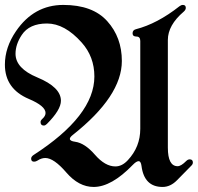

<svg xmlns="http://www.w3.org/2000/svg" viewBox="-44 -738 792 768"><path d="M-24.4 -479.5Q-24.4 -548.3 20 -613.3Q91.8 -718.3 209.2 -718.3Q326.7 -718.3 385 -653.3Q443.4 -588.4 443.4 -494.1Q443.4 -353.5 247.1 -198.2Q235.4 -189 235.4 -182.6Q235.4 -173.8 256.8 -170.9Q295.4 -165.5 335.9 -118.9Q376.5 -72.3 417.5 -72.3Q444.3 -72.3 467.3 -97.2Q517.1 -150.4 517.1 -222.7V-574.2Q517.1 -591.8 501.7 -591.8Q486.3 -591.8 486.3 -604.7Q486.3 -617.7 499.5 -621.1Q585 -643.1 673.8 -712.9Q680.7 -718.3 687.5 -718.3Q699.2 -718.3 699.2 -706.5Q699.2 -698.7 690.9 -691.4Q627.4 -637.2 627.4 -578.1V-147.5Q627.4 -73.2 666.5 -73.2Q680.2 -73.2 700.7 -93.8Q707.5 -100.6 714.8 -100.6Q727.5 -100.6 727.5 -87.9Q727.5 -81.5 721.7 -75.7L664.1 -17.1Q637.7 9.8 606.4 9.8Q532.7 9.8 522 -74.2Q519.5 -93.3 510.5 -93.3Q501.5 -93.3 487.3 -78.6Q401.9 9.8 330.6 9.8Q271 9.8 221.2 -48.1Q171.4 -106 137.2 -106Q121.6 -106 106 -95.7Q99.1 -91.3 92.3 -91.3Q80.6 -91.3 80.6 -103.5Q80.6 -111.3 89.8 -117.7Q333.5 -274.9 333.5 -432.1Q333.5 -511.2 282.7 -567.9Q214.8 -644 144 -644Q73.2 -644 43 -598.1Q18.1 -560.5 18.1 -522.9Q18.1 -464.4 105.5 -428.2Q199.7 -389.2 199.7 -335Q199.7 -298.3 143.6 -242.2Q137.2 -235.8 131.3 -235.8Q118.2 -235.8 118.2 -250Q118.2 -255.9 125 -262.2Q138.2 -273.9 138.2 -286.1Q138.2 -314 71.3 -342.3Q-24.4 -382.8 -24.4 -479.5Z"/></svg>

Font: UnifrakturMaguntia
Style: Book
Weight: 400
Designer: j. 'mach' wust, Gerrit Ansmann, Georg Duffner, based on a font by Peter Wiegel, original typeface by Carl Albert Fahrenw
Version: Version 2017-03-19